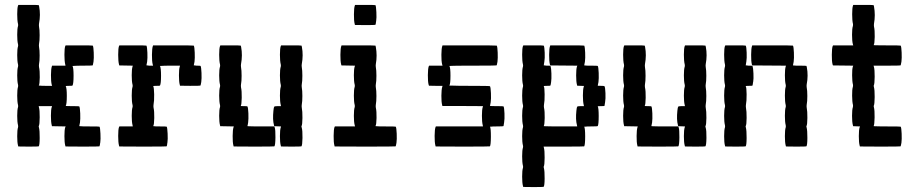

<svg xmlns="http://www.w3.org/2000/svg" viewBox="-20 -570 3780 790"><path d="M54.2 -546.9 55.7 -549.8H97.2Q138.7 -549.8 139.6 -548.8Q140.1 -548.3 141.1 -543Q147.5 -509.3 140.6 -473.1Q139.6 -466.3 140.6 -460.4Q143.1 -447.8 143.1 -425Q143.1 -402.3 140.6 -389.6Q139.6 -383.3 140.6 -377Q143.1 -364.3 143.1 -341.3Q143.1 -318.4 140.6 -306.2Q139.6 -299.8 140.6 -293.9Q144 -279.3 143.6 -251.2Q143.1 -223.1 139.6 -217.8H143.1Q146.5 -217.3 152.8 -217Q159.2 -216.8 166.5 -216.8H194.3L192.9 -221.2Q189.5 -234.4 189.7 -261Q189.9 -287.6 193.4 -296.9L194.3 -299.8H222.2H249.5L248.5 -304.7Q245.1 -318.4 245.1 -344.7Q245.1 -371.1 248.5 -380.4L250 -383.3H305.7Q360.8 -383.3 361.8 -382.3Q364.7 -377.4 365.7 -353.5Q366.7 -329.6 364.7 -315.9Q362.3 -302.2 361.8 -301.3Q360.4 -299.8 319.3 -299.8Q308.1 -299.8 298.6 -299.6Q289.1 -299.3 283.7 -298.8H278.3Q282.7 -291 282.7 -258.8Q282.7 -225.6 278.3 -217.8Q277.3 -216.8 263.7 -216.8Q250.5 -216.8 250.5 -215.3Q254.9 -207.5 254.9 -175.8Q254.9 -142.1 250.5 -134.3L253.9 -133.8Q257.3 -133.8 263.9 -133.5Q270.5 -133.3 277.8 -133.3Q305.2 -133.3 306.2 -132.3Q309.1 -127.4 310.1 -103.5Q311 -79.6 309.1 -65.9Q306.6 -52.2 306.2 -51.3L308.1 -50.8Q310.1 -50.8 314 -50.5Q317.9 -50.3 322.8 -50Q327.6 -49.8 334.2 -49.8Q340.8 -49.8 347.2 -49.8Q388.7 -49.8 389.6 -48.8Q392.1 -44.4 393.3 -20.3Q394.5 3.9 392.6 16.1Q392.1 17.6 391.6 21.2Q391.1 24.9 391.1 25.9Q390.1 31.2 389.2 32.2Q388.2 33.2 318.8 33.2L249.5 32.7L248.5 28.8Q245.1 16.6 245.1 -10Q245.1 -36.6 248.5 -46.4L250 -49.8L221.7 -50.3L193.8 -50.8L192.9 -54.7Q189.5 -67.4 189.5 -93.5Q189.5 -119.6 192.9 -129.4L194.3 -133.3H166.5H139.2L140.1 -128.9Q143.6 -117.2 143.3 -87.2Q143.1 -57.1 139.6 -51.3Q138.7 -50.3 140.1 -45.9Q143.6 -33.2 143.3 -2.4Q143.1 28.3 139.2 32.2Q138.2 33.2 96.7 33.2L55.2 32.7L54.2 28.8Q50.8 16.6 50.8 -9.8Q50.8 -36.1 54.2 -45.9Q55.2 -49.8 54.2 -54.7Q50.8 -67.9 50.8 -93.5Q50.8 -119.1 54.2 -129.4Q55.2 -133.3 54.2 -137.7Q50.8 -150.9 50.8 -176.8Q50.8 -202.6 54.2 -212.9Q55.2 -216.8 54.2 -221.2Q50.8 -234.4 50.8 -260Q50.8 -285.6 54.2 -295.9Q55.2 -299.8 54.2 -304.7Q50.8 -317.9 50.8 -343.5Q50.8 -369.1 54.2 -379.4Q55.2 -383.3 54.2 -387.7Q50.8 -400.9 50.8 -426.8Q50.8 -452.6 54.2 -462.9Q55.2 -466.8 54.2 -471.2Q50.8 -484.9 50.8 -511.2Q50.8 -537.6 54.2 -546.9Z M469.7 -380.4 471.2 -383.3H526.4Q581.5 -383.3 582.5 -382.3Q585.4 -377.4 586.4 -353.5Q587.4 -329.6 585.4 -315.9Q583 -302.2 582.5 -301.3L594.2 -299.8H595.7H609.9L608.4 -304.7Q605 -317.9 605.2 -344.5Q605.5 -371.1 608.9 -380.4L609.9 -383.3H693.4Q776.4 -383.3 777.3 -382.3Q780.3 -377.4 781.2 -353.5Q782.2 -329.6 780.3 -315.9Q777.8 -302.2 777.3 -301.3L789.1 -299.8H790.5Q804.2 -299.8 805.2 -298.8Q808.1 -293.9 809.1 -270Q810.1 -246.1 808.1 -232.4Q805.7 -218.8 804.7 -217.8Q803.7 -216.8 762.2 -216.8L720.7 -217.3L719.7 -221.2Q716.3 -233.4 716.3 -259.8Q716.3 -286.1 719.7 -295.9L720.7 -299.8H679.2Q668 -299.8 658.4 -299.6Q648.9 -299.3 643.6 -298.8H638.2Q642.6 -291 642.6 -258.3Q642.6 -225.6 638.2 -217.8Q637.2 -216.8 623.5 -216.8Q610.4 -216.8 610.4 -215.3Q613.8 -210 614.3 -181.9Q614.7 -153.8 611.8 -139.6Q610.8 -133.3 611.8 -127Q615.2 -112.3 614.7 -84.5Q614.3 -56.6 610.4 -51.3L611.8 -50.8Q612.8 -50.8 615.5 -50.5Q618.2 -50.3 621.3 -50Q624.5 -49.8 628.9 -49.8Q633.3 -49.8 637.7 -49.8Q665 -49.8 666 -48.8Q668.5 -44.4 669.7 -20.3Q670.9 3.9 668.9 16.1Q668.5 17.6 668 21.2Q667.5 24.9 667.5 25.9Q666.5 31.2 665.5 32.2Q664.6 33.2 567.4 33.2L470.7 32.7L469.7 28.8Q466.3 16.6 466.3 -10.7Q466.3 -38.1 469.7 -46.9L471.2 -49.8H498.5H526.4L525.4 -54.7Q522 -67.9 522 -93.5Q522 -119.1 525.4 -129.4Q526.4 -133.3 525.4 -137.7Q522 -150.9 522 -176.8Q522 -202.6 525.4 -212.9Q526.4 -216.8 525.4 -221.2Q522 -234.4 522 -260.3Q522 -286.1 525.4 -296.4L526.4 -299.8L498.5 -300.3L470.7 -300.8L469.7 -304.7Q466.3 -317.4 466.3 -344.5Q466.3 -371.6 469.7 -380.4Z M1135.3 -380.4 1136.7 -383.3H1178.2Q1219.7 -383.3 1220.7 -382.3Q1221.2 -381.8 1222.2 -376.5Q1228.5 -342.8 1221.7 -306.2Q1220.7 -299.8 1221.7 -293.9Q1224.1 -281.2 1224.1 -258.3Q1224.1 -235.4 1221.7 -223.1Q1220.7 -216.8 1221.7 -210.4Q1224.1 -197.8 1224.1 -175Q1224.1 -152.3 1221.7 -139.6Q1220.7 -133.3 1221.7 -127Q1224.6 -112.8 1224.4 -84.7Q1224.1 -56.6 1220.7 -51.3Q1219.7 -50.3 1221.2 -45.9Q1225.1 -33.7 1224.6 -2.7Q1224.1 28.3 1220.2 32.2Q1219.2 33.2 1177.7 33.2L1136.2 32.7L1135.3 28.8Q1131.8 16.6 1131.8 -9.8Q1131.8 -36.1 1135.3 -45.9L1136.2 -49.8L1122.6 -50.3L1108.4 -50.8L1107.4 -54.7Q1101.1 -77.1 1105 -114.3Q1106.4 -128.9 1108.4 -131.1Q1110.4 -133.3 1122.6 -133.3H1136.2L1135.3 -137.7Q1131.8 -150.9 1131.8 -176.8Q1131.8 -202.6 1135.3 -212.9Q1136.2 -216.8 1135.3 -221.2Q1131.8 -234.4 1131.8 -260Q1131.8 -285.6 1135.3 -295.9Q1136.2 -299.8 1135.3 -304.7Q1131.8 -318.4 1131.8 -344.7Q1131.8 -371.1 1135.3 -380.4ZM885.3 -380.4 886.7 -383.3H928.2Q969.7 -383.3 970.7 -382.3Q971.2 -381.8 972.2 -376.5Q978.5 -342.8 971.7 -306.2Q970.7 -299.8 971.7 -293.9Q974.1 -281.2 974.1 -258.3Q974.1 -235.4 971.7 -223.1Q970.7 -216.8 971.7 -210.4Q975.1 -195.8 974.6 -167.7Q974.1 -139.6 970.7 -134.3Q969.7 -133.3 983.9 -133.3Q997.1 -133.3 998 -132.3Q1001 -127.4 1002 -103.8Q1002.9 -80.1 1001 -65.9Q999 -52.7 998 -51.3Q997.6 -50.8 1004.9 -50.5Q1012.2 -50.3 1025.6 -50Q1039.1 -49.8 1053.2 -49.8H1108.9L1109.9 -46.9Q1113.8 -37.1 1113.3 -4.4Q1112.8 28.3 1108.9 32.2Q1107.9 33.2 1024.9 33.2L941.4 32.7L940.4 28.8Q937 16.1 937.3 -10.3Q937.5 -36.6 940.9 -46.4L941.9 -49.8L914.1 -50.3L886.2 -50.8L885.3 -54.7Q881.8 -67.4 881.8 -93.5Q881.8 -119.6 885.3 -129.4Q886.2 -133.3 885.3 -137.7Q881.8 -150.9 881.8 -176.8Q881.8 -202.6 885.3 -212.9Q886.2 -216.8 885.3 -221.2Q881.8 -234.4 881.8 -260Q881.8 -285.6 885.3 -295.9Q886.2 -299.8 885.3 -304.7Q881.8 -318.4 881.8 -344.7Q881.8 -371.1 885.3 -380.4Z M1384.3 -380.4 1385.3 -383.3H1455.1Q1523.9 -383.3 1524.9 -382.3Q1525.4 -381.8 1526.4 -376.5Q1532.7 -341.3 1526.4 -306.2Q1525.4 -299.8 1526.4 -293.9Q1528.8 -281.2 1528.8 -258.3Q1528.8 -235.4 1526.4 -223.1Q1525.4 -216.8 1526.4 -210.4Q1528.8 -197.8 1528.8 -175Q1528.8 -152.3 1526.4 -139.6Q1525.4 -133.3 1526.4 -127Q1529.8 -112.3 1529.3 -84.5Q1528.8 -56.6 1524.9 -51.3L1526.9 -50.8Q1528.8 -50.8 1532.7 -50.5Q1536.6 -50.3 1541.5 -50Q1546.4 -49.8 1553 -49.8Q1559.6 -49.8 1565.9 -49.8Q1607.4 -49.8 1608.4 -48.8Q1611.3 -43.9 1612.3 -20Q1613.3 3.9 1611.3 17.6Q1608.9 31.2 1607.9 32.2Q1606.9 33.2 1481.9 33.2L1356.9 32.7L1356 28.8Q1352.5 16.1 1352.8 -11Q1353 -38.1 1356.4 -46.9L1357.9 -49.8H1399.4H1440.9L1439.5 -54.7Q1436 -67.9 1436 -93.5Q1436 -119.1 1439.5 -129.4Q1440.4 -133.3 1439.5 -137.7Q1436 -150.9 1436 -176.8Q1436 -202.6 1439.5 -212.9Q1440.4 -216.8 1439.5 -221.2Q1436 -234.4 1436 -260.3Q1436 -286.1 1439.5 -296.4L1440.9 -299.8L1413.1 -300.3L1384.8 -300.8L1383.8 -304.7Q1380.4 -317.4 1380.6 -344.5Q1380.9 -371.6 1384.3 -380.4ZM1439.9 -546.9 1440.9 -549.8H1482.4Q1523.9 -549.8 1524.9 -548.8Q1527.3 -544.4 1528.6 -520.3Q1529.8 -496.1 1527.8 -483.9Q1527.3 -482.4 1526.9 -478.8Q1526.4 -475.1 1526.4 -474.1Q1525.4 -468.8 1524.4 -467.8Q1523.4 -466.8 1481.9 -466.8L1440.4 -467.3L1439.5 -471.2Q1436 -483.9 1436.3 -511Q1436.5 -538.1 1439.9 -546.9Z M1799.8 -380.4 1800.8 -383.3H1912.1Q2022.9 -383.3 2023.9 -382.3Q2026.9 -377.4 2027.8 -353.5Q2028.8 -329.6 2026.9 -315.9Q2024.4 -302.2 2023.9 -301.3Q2022.5 -299.8 1925.8 -299.8Q1910.2 -299.8 1895.3 -299.8Q1880.4 -299.8 1868.4 -299.6Q1856.4 -299.3 1847.4 -299.3Q1838.4 -299.3 1834 -298.8H1829.1Q1833.5 -291 1833.5 -258.8Q1833.5 -225.6 1829.1 -217.8H1839.8Q1851.1 -217.3 1870.4 -217Q1889.6 -216.8 1912.1 -216.8Q1994.6 -216.8 1996.1 -215.3Q1999 -210.4 2000 -186.8Q2001 -163.1 1999 -149.4Q1996.6 -135.3 1996.1 -134.3L1999.5 -133.8Q2002.9 -133.8 2009.3 -133.5Q2015.6 -133.3 2022.9 -133.3Q2050.8 -133.3 2051.8 -132.3Q2054.7 -127.4 2055.7 -103.5Q2056.6 -79.6 2054.2 -65.9Q2053.7 -63.5 2053.5 -61.5Q2053.2 -59.6 2053 -58.3Q2052.7 -57.1 2052.5 -55.9Q2052.2 -54.7 2052.2 -54Q2052.2 -53.2 2052.2 -52.7Q2052.2 -52.2 2051.8 -51.8V-51.3Q2050.3 -49.8 2022.9 -49.8Q2015.6 -49.8 2009.3 -49.6Q2002.9 -49.3 1999.5 -48.8H1996.1Q2000 -42 1999.8 -6.8Q1999.5 28.3 1995.6 32.2Q1994.6 33.2 1883.8 33.2L1772.5 32.7L1771.5 28.8Q1768.1 16.1 1768.3 -11Q1768.6 -38.1 1772 -46.9L1773.4 -49.8H1870.1H1967.3L1966.3 -54.7Q1962.9 -67.9 1962.9 -93.5Q1962.9 -119.1 1966.3 -129.4L1967.3 -133.3L1883.8 -133.8H1800.3L1799.3 -137.7Q1795.9 -150.4 1796.1 -176.8Q1796.4 -203.1 1799.8 -212.9L1800.8 -216.8H1772.9L1745.1 -217.3L1743.7 -221.2Q1740.2 -233.9 1740.5 -261Q1740.7 -288.1 1744.1 -296.9L1745.6 -299.8H1772.9H1800.8L1799.3 -304.7Q1795.9 -317.9 1796.1 -344.5Q1796.4 -371.1 1799.8 -380.4Z M2131.8 -380.4 2133.3 -383.3H2174.8Q2216.3 -383.3 2217.3 -382.3Q2220.2 -377.4 2221.2 -353.5Q2222.2 -329.6 2219.7 -315.9Q2219.2 -313.5 2219 -311.5Q2218.8 -309.6 2218.5 -308.3Q2218.3 -307.1 2218 -305.9Q2217.8 -304.7 2217.8 -304Q2217.8 -303.2 2217.8 -302.7Q2217.8 -302.2 2217.3 -301.8V-301.3L2229 -299.8H2230.5Q2231.9 -299.8 2234.9 -299.8Q2241.7 -299.8 2243.2 -299.6Q2244.6 -299.3 2245.6 -296.9Q2248 -290.5 2248.8 -267.6Q2249.5 -244.6 2247.6 -232.4Q2246.1 -220.7 2244.6 -217.8Q2243.7 -216.8 2230.5 -216.8Q2217.3 -216.8 2217.3 -215.3Q2220.7 -210 2220.9 -181.9Q2221.2 -153.8 2218.3 -139.6Q2217.3 -133.3 2218.3 -127Q2221.7 -112.3 2221.2 -84.5Q2220.7 -56.6 2217.3 -51.3Q2216.8 -50.8 2225.8 -50.5Q2234.9 -50.3 2251.5 -50Q2268.1 -49.8 2285.6 -49.8H2355L2354 -54.7Q2347.7 -77.6 2351.6 -114.3Q2353 -128.9 2355 -131.1Q2356.9 -133.3 2369.1 -133.3H2382.8L2381.8 -137.7Q2378.4 -150.9 2378.4 -176.8Q2378.4 -202.6 2381.8 -212.9L2382.8 -216.3L2369.1 -216.8L2355 -217.3L2354 -221.2Q2350.6 -233.4 2350.6 -259.8Q2350.6 -286.1 2354 -296.4L2355.5 -299.8L2299.3 -300.3L2243.7 -300.8L2242.7 -304.7Q2239.3 -317.4 2239.5 -344.5Q2239.7 -371.6 2243.2 -380.4L2244.1 -383.3H2313.5Q2382.8 -383.3 2383.8 -382.3Q2386.7 -377.4 2387.7 -353.5Q2388.7 -329.6 2386.7 -315.9Q2384.3 -302.2 2383.8 -301.3L2385.3 -300.8Q2386.2 -300.8 2388.7 -300.5Q2391.1 -300.3 2394.5 -300Q2397.9 -299.8 2402.1 -299.8Q2406.2 -299.8 2410.6 -299.8Q2438.5 -299.8 2439.5 -298.8Q2442.4 -293.9 2443.4 -270Q2444.3 -246.1 2442.4 -232.4Q2439.9 -218.8 2439.5 -217.8Q2438.5 -216.8 2452.6 -216.8Q2465.8 -216.8 2467.3 -215.3Q2470.2 -210.4 2471.2 -186.8Q2472.2 -163.1 2469.7 -149.4Q2468.8 -144.5 2468.3 -140.9Q2467.8 -137.2 2467.5 -136Q2467.3 -134.8 2467.3 -134.3Q2466.3 -133.3 2452.6 -133.3Q2438.5 -133.3 2439.5 -132.3Q2443.4 -125.5 2443.4 -92.3Q2443.4 -58.1 2439.5 -51.3Q2438 -49.8 2410.6 -49.8Q2403.3 -49.8 2397 -49.6Q2390.6 -49.3 2387.2 -48.8H2383.8Q2387.7 -42 2387.7 -8.8Q2387.7 25.4 2383.8 32.2Q2382.8 33.2 2299.8 33.2H2216.8L2217.8 37.6Q2221.2 49.3 2220.9 79.3Q2220.7 109.4 2217.3 115.2Q2216.8 115.7 2217 117.4Q2217.3 119.1 2217.8 121.1Q2221.2 133.8 2220.9 164.3Q2220.7 194.8 2216.8 198.7Q2215.8 199.7 2174.3 199.7L2132.8 199.2L2131.8 195.3Q2128.4 182.6 2128.4 156.5Q2128.4 130.4 2131.8 120.6Q2132.8 116.7 2131.8 112.3Q2128.4 99.1 2128.4 73.2Q2128.4 47.4 2131.8 37.1Q2132.8 33.2 2131.8 28.8Q2128.4 15.6 2128.4 -10Q2128.4 -35.6 2131.8 -45.9Q2132.8 -49.8 2131.8 -54.7Q2128.4 -67.9 2128.4 -93.5Q2128.4 -119.1 2131.8 -129.4Q2132.8 -133.3 2131.8 -137.7Q2128.4 -150.9 2128.4 -176.8Q2128.4 -202.6 2131.8 -212.9Q2132.8 -216.8 2131.8 -221.2Q2128.4 -234.4 2128.4 -260Q2128.4 -285.6 2131.8 -295.9Q2132.8 -299.8 2131.8 -304.7Q2128.4 -318.4 2128.4 -344.7Q2128.4 -371.1 2131.8 -380.4Z M2797.4 -380.4 2798.8 -383.3H2840.3Q2881.8 -383.3 2882.8 -382.3Q2883.3 -381.8 2884.3 -376.5Q2890.6 -342.8 2883.8 -306.2Q2882.8 -299.8 2883.8 -293.9Q2886.2 -281.2 2886.2 -258.3Q2886.2 -235.4 2883.8 -223.1Q2882.8 -216.8 2883.8 -210.4Q2886.2 -197.8 2886.2 -175Q2886.2 -152.3 2883.8 -139.6Q2882.8 -133.3 2883.8 -127Q2886.7 -112.8 2886.5 -84.7Q2886.2 -56.6 2882.8 -51.3Q2881.8 -50.3 2883.3 -45.9Q2887.2 -33.7 2886.7 -2.7Q2886.2 28.3 2882.3 32.2Q2881.3 33.2 2839.8 33.2L2798.3 32.7L2797.4 28.8Q2793.9 16.6 2793.9 -9.8Q2793.9 -36.1 2797.4 -45.9L2798.3 -49.8L2784.7 -50.3L2770.5 -50.8L2769.5 -54.7Q2763.2 -77.1 2767.1 -114.3Q2768.6 -128.9 2770.5 -131.1Q2772.5 -133.3 2784.7 -133.3H2798.3L2797.4 -137.7Q2793.9 -150.9 2793.9 -176.8Q2793.9 -202.6 2797.4 -212.9Q2798.3 -216.8 2797.4 -221.2Q2793.9 -234.4 2793.9 -260Q2793.9 -285.6 2797.4 -295.9Q2798.3 -299.8 2797.4 -304.7Q2793.9 -318.4 2793.9 -344.7Q2793.9 -371.1 2797.4 -380.4ZM2547.4 -380.4 2548.8 -383.3H2590.3Q2631.8 -383.3 2632.8 -382.3Q2633.3 -381.8 2634.3 -376.5Q2640.6 -342.8 2633.8 -306.2Q2632.8 -299.8 2633.8 -293.9Q2636.2 -281.2 2636.2 -258.3Q2636.2 -235.4 2633.8 -223.1Q2632.8 -216.8 2633.8 -210.4Q2637.2 -195.8 2636.7 -167.7Q2636.2 -139.6 2632.8 -134.3Q2631.8 -133.3 2646 -133.3Q2659.2 -133.3 2660.2 -132.3Q2663.1 -127.4 2664.1 -103.8Q2665 -80.1 2663.1 -65.9Q2661.1 -52.7 2660.2 -51.3Q2659.7 -50.8 2667 -50.5Q2674.3 -50.3 2687.7 -50Q2701.2 -49.8 2715.3 -49.8H2771L2772 -46.9Q2775.9 -37.1 2775.4 -4.4Q2774.9 28.3 2771 32.2Q2770 33.2 2687 33.2L2603.5 32.7L2602.5 28.8Q2599.1 16.1 2599.4 -10.3Q2599.6 -36.6 2603 -46.4L2604 -49.8L2576.2 -50.3L2548.3 -50.8L2547.4 -54.7Q2543.9 -67.4 2543.9 -93.5Q2543.9 -119.6 2547.4 -129.4Q2548.3 -133.3 2547.4 -137.7Q2543.9 -150.9 2543.9 -176.8Q2543.9 -202.6 2547.4 -212.9Q2548.3 -216.8 2547.4 -221.2Q2543.9 -234.4 2543.9 -260Q2543.9 -285.6 2547.4 -295.9Q2548.3 -299.8 2547.4 -304.7Q2543.9 -318.4 2543.9 -344.7Q2543.9 -371.1 2547.4 -380.4Z M3074.2 -380.4 3075.2 -383.3H3158.7Q3241.7 -383.3 3242.7 -382.3Q3245.6 -377.4 3246.6 -353.5Q3247.6 -329.6 3245.6 -315.9Q3243.2 -302.2 3242.7 -301.3L3243.7 -300.8Q3245.1 -300.8 3247.6 -300.5Q3250 -300.3 3253.4 -300Q3256.8 -299.8 3261 -299.8Q3265.1 -299.8 3269.5 -299.8Q3297.4 -299.8 3298.3 -298.8Q3298.8 -298.3 3299.8 -293Q3306.2 -259.3 3299.3 -223.1Q3298.3 -216.3 3299.3 -210.4Q3301.8 -197.8 3301.8 -175Q3301.8 -152.3 3299.3 -139.6Q3298.3 -133.3 3299.3 -127Q3302.2 -112.8 3302 -84.7Q3301.8 -56.6 3298.3 -51.3Q3297.4 -50.3 3298.8 -45.9Q3302.2 -33.2 3302 -2.4Q3301.8 28.3 3297.9 32.2Q3296.9 33.2 3255.4 33.2L3213.9 32.7L3212.9 28.8Q3209.5 16.6 3209.5 -9.8Q3209.5 -36.1 3212.9 -45.9Q3213.9 -49.8 3212.9 -54.7Q3209.5 -67.9 3209.5 -93.5Q3209.5 -119.1 3212.9 -129.4Q3213.9 -133.3 3212.9 -137.7Q3209.5 -150.9 3209.5 -176.8Q3209.5 -202.6 3212.9 -212.9Q3213.9 -216.8 3212.9 -221.2Q3209.5 -234.4 3209.5 -260.3Q3209.5 -286.1 3212.9 -296.4L3213.9 -299.8L3144.5 -300.3L3074.7 -300.8L3073.7 -304.7Q3070.3 -317.4 3070.6 -344.5Q3070.8 -371.6 3074.2 -380.4ZM2962.9 -380.4 2964.4 -383.3H3005.9Q3047.4 -383.3 3048.3 -382.3Q3051.3 -377.4 3052.2 -353.5Q3053.2 -329.6 3050.8 -315.9Q3050.3 -313.5 3050 -311.5Q3049.8 -309.6 3049.6 -308.3Q3049.3 -307.1 3049.1 -305.9Q3048.8 -304.7 3048.8 -304Q3048.8 -303.2 3048.8 -302.7Q3048.8 -302.2 3048.3 -301.8V-301.3L3060.1 -299.8H3061.5Q3063 -299.8 3065.9 -299.8Q3072.8 -299.8 3074.2 -299.6Q3075.7 -299.3 3076.7 -296.9Q3079.1 -290.5 3080.1 -267.6Q3081.1 -244.6 3079.1 -233.9Q3078.6 -232.9 3078.1 -229.2Q3077.6 -225.6 3077.6 -224.6Q3076.7 -218.3 3076.2 -217.8Q3075.2 -216.8 3061.5 -216.8Q3048.3 -216.8 3048.3 -215.3Q3051.8 -210 3052 -181.9Q3052.2 -153.8 3049.3 -139.6Q3048.3 -133.3 3049.3 -127Q3052.2 -112.8 3052 -84.7Q3051.8 -56.6 3048.3 -51.3Q3047.4 -50.3 3048.8 -45.9Q3052.2 -33.2 3052 -2.4Q3051.8 28.3 3047.9 32.2Q3046.9 33.2 3005.4 33.2L2963.9 32.7L2962.9 28.8Q2959.5 16.6 2959.5 -9.8Q2959.5 -36.1 2962.9 -45.9Q2963.9 -49.8 2962.9 -54.7Q2959.5 -67.9 2959.5 -93.5Q2959.5 -119.1 2962.9 -129.4Q2963.9 -133.3 2962.9 -137.7Q2959.5 -150.9 2959.5 -176.8Q2959.5 -202.6 2962.9 -212.9Q2963.9 -216.8 2962.9 -221.2Q2959.5 -234.4 2959.5 -260Q2959.5 -285.6 2962.9 -295.9Q2963.9 -299.8 2962.9 -304.7Q2959.5 -318.4 2959.5 -344.7Q2959.5 -371.1 2962.9 -380.4Z M3489.7 -546.9 3490.7 -549.8H3532.7Q3573.7 -549.8 3574.7 -548.8Q3575.2 -548.3 3576.2 -543Q3582.5 -507.8 3576.2 -473.1Q3575.2 -466.3 3576.2 -460.4Q3579.6 -445.8 3579.1 -417.7Q3578.6 -389.6 3574.7 -384.3L3582 -383.8Q3588.9 -383.8 3601.6 -383.5Q3614.3 -383.3 3629.4 -383.3Q3685.1 -383.3 3686 -382.3Q3689 -377.4 3689.9 -353.5Q3690.9 -329.6 3689 -315.9Q3686.5 -302.2 3686 -301.3Q3684.6 -299.8 3629.9 -299.8H3574.2L3575.7 -295.4Q3579.1 -283.7 3578.9 -253.9Q3578.6 -224.1 3575.2 -218.3Q3574.7 -217.8 3575 -216.1Q3575.2 -214.4 3575.7 -212.4Q3579.1 -200.7 3578.9 -170.7Q3578.6 -140.6 3575.2 -134.8Q3574.7 -134.3 3575 -132.6Q3575.2 -130.9 3575.7 -128.9Q3579.1 -116.7 3578.6 -86.9Q3578.1 -57.1 3574.7 -51.3Q3574.2 -50.8 3581.3 -50.5Q3588.4 -50.3 3601.8 -50Q3615.2 -49.8 3629.4 -49.8Q3685.1 -49.8 3686 -48.8Q3689 -43.9 3689.9 -20Q3690.9 3.9 3689 17.6Q3686.5 31.2 3685.5 32.2Q3684.6 33.2 3601.1 33.2L3518.1 32.7L3517.1 28.8Q3513.7 16.6 3513.7 -9.8Q3513.7 -36.1 3517.1 -45.9L3518.6 -49.8L3504.4 -50.3L3490.2 -50.8L3489.3 -54.7Q3485.8 -67.4 3485.8 -93.5Q3485.8 -119.6 3489.3 -129.4Q3490.2 -134.3 3489.7 -137.7Q3486.3 -150.9 3486.1 -176.8Q3485.8 -202.6 3489.3 -212.9Q3490.2 -217.8 3489.7 -221.2Q3486.3 -234.4 3486.1 -260.3Q3485.8 -286.1 3489.3 -296.4L3490.7 -299.8L3448.7 -300.3L3407.2 -300.8L3405.8 -304.7Q3402.3 -317.4 3402.6 -344.5Q3402.8 -371.6 3406.2 -380.4L3407.7 -383.3H3449.2H3490.7L3489.3 -387.7Q3485.8 -400.9 3485.8 -426.8Q3485.8 -452.6 3489.3 -462.9Q3490.2 -467.8 3489.7 -471.2Q3486.3 -484.9 3486.3 -511.2Q3486.3 -537.6 3489.7 -546.9Z"/></svg>

Font: VT323
Style: Regular
Weight: 400
Monospace: yes
Version: Version 001.002